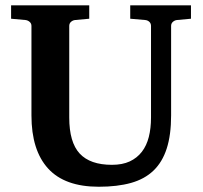

<svg xmlns="http://www.w3.org/2000/svg" viewBox="-20 -691 769 727"><path d="M649.9 -615.2Q641.6 -614.3 634.8 -608.4Q627.9 -602.5 627.9 -592.8V-253.9Q627.9 -180.2 611.3 -128.7Q594.7 -77.1 561 -44.9Q527.3 -12.7 475.8 1.7Q424.3 16.1 354 16.1Q225.1 16.1 162.1 -53Q99.1 -122.1 99.1 -253.9V-592.8Q99.1 -602.5 92 -608.4Q85 -614.3 76.2 -615.2L22 -620.1V-670.9H317.9V-620.1L264.2 -615.2Q255.9 -614.3 249 -608.4Q242.2 -602.5 242.2 -592.8V-246.1Q242.2 -152.3 281.7 -109.6Q321.3 -66.9 403.8 -66.9Q443.4 -66.9 471.2 -79.8Q499 -92.8 517.1 -116.2Q535.2 -139.6 543.5 -172.6Q551.8 -205.6 551.8 -246.1V-592.8Q551.8 -602.5 545.4 -608.4Q539.1 -614.3 529.8 -615.2L473.1 -620.1V-670.9H703.1V-620.1Z"/></svg>

Font: Charis SIL Phon
Style: Bold
Weight: 700
Foundry: SIL International
Version: Version 5.000